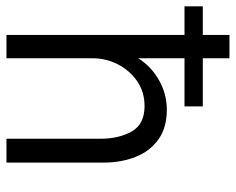

<svg xmlns="http://www.w3.org/2000/svg" viewBox="-93 -642 730 594"><g transform="rotate(90 272.0 -345.0)"><path d="M0 0ZM0 0ZM478 0H404.3V-289.1Q404.3 -348.1 381.6 -387.7Q358.9 -427.2 303.2 -427.2Q259.3 -427.2 226.1 -404.3Q192.9 -381.3 174.1 -344.7Q155.3 -308.1 155.3 -267.1V0H83V-550.8H-5.4V-607.4H83V-689.9H155.3V-607.4H304.2V-550.8H155.3V-407.7Q180.7 -448.2 223.6 -472.2Q266.6 -496.1 314 -496.1Q370.1 -496.1 406.5 -470Q442.9 -443.8 460.4 -399.4Q478 -355 478 -300.8Z"/></g></svg>

Font: Acari Sans
Style: Regular
Weight: 400
Designer: Alfredo Marco Pradil and Stefan Peev
Foundry: Hanken Design Co.
Version: Version 1.045;February 4, 2021;FontCreator 13.0.0.2655 64-bi